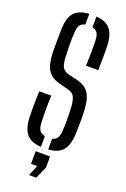

<svg xmlns="http://www.w3.org/2000/svg" viewBox="-184 -863 726 1102"><g transform="rotate(20 179.0 -312.0)"><path d="M158.5 6.5Q96 2 68.8 -31Q41.5 -64 39 -133.5Q38.5 -162.5 38.2 -187.2Q38 -212 38.8 -236.8Q39.5 -261.5 40.5 -290.5H114Q112 -247.5 111.8 -204.5Q111.5 -161.5 114 -121Q115 -94 125.5 -79Q136 -64 158.5 -59.5ZM203 6V-60Q223.5 -64.5 233 -79.5Q242.5 -94.5 244 -121Q245.5 -148 246 -169.2Q246.5 -190.5 245.8 -213.2Q245 -236 244 -265Q242.5 -300.5 233 -324.5Q223.5 -348.5 195.5 -356L139.5 -370.5Q99.5 -380.5 77.8 -400.5Q56 -420.5 47.2 -452.8Q38.5 -485 37 -531.5Q36.5 -562.5 37 -598.5Q37.5 -634.5 38 -668Q39.5 -737 66.8 -769.5Q94 -802 158 -806.5V-740.5Q136.5 -736.5 126.5 -721.5Q116.5 -706.5 115 -679.5Q112.5 -643 112.8 -606Q113 -569 115 -531.5Q116 -490.5 125.8 -468.8Q135.5 -447 165 -439.5L217 -427Q258.5 -417.5 280.5 -396.8Q302.5 -376 311.2 -343.2Q320 -310.5 321.5 -265Q322.5 -237 322.5 -216.8Q322.5 -196.5 322 -177.5Q321.5 -158.5 321 -133.5Q318.5 -64.5 291.2 -31.5Q264 1.5 203 6ZM242.5 -520Q244 -559.5 244.5 -599.8Q245 -640 243.5 -679.5Q242.5 -706 232.5 -720.8Q222.5 -735.5 202 -740V-806Q261 -801.5 288.2 -768.8Q315.5 -736 318 -667.5Q319 -640.5 318.5 -601.2Q318 -562 317 -520ZM149.5 181.5 176 117H138.5V40H226.5V108L193.5 181.5Z"/></g></svg>

Font: Big Shoulders Stencil Display Thin Medium
Style: Regular
Weight: 500
Version: Version 2.001